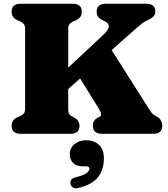

<svg xmlns="http://www.w3.org/2000/svg" viewBox="-20 -720 906 1033"><path d="M347 -134Q347 -117 351.5 -108.2Q356 -99.5 368 -93.5L378 -88Q407.5 -72.5 407.5 -42.5Q407.5 0 357 0H92.5Q42.5 0 42.5 -42.5Q42.5 -74.5 72 -88.5L89.5 -96Q101.5 -101.5 108.2 -109.8Q115 -118 115 -134V-566Q115 -582 108.2 -590.2Q101.5 -598.5 89.5 -604L72 -612Q42.5 -625.5 42.5 -657.5Q42.5 -700 92.5 -700H369.5Q420 -700 420 -657.5Q420 -625.5 390.5 -612L373 -604Q361 -598.5 354 -590.2Q347 -582 347 -566V-356L532 -529Q565 -559.5 565.5 -577.2Q566 -595 544.5 -605.5L529 -613Q500 -627.5 500 -657.5Q500 -700 550 -700H765.5Q815.5 -700 815.5 -657.5Q815.5 -641 804.5 -630.5Q793.5 -620 769.5 -609Q759 -604.5 748.2 -596.8Q737.5 -589 717.5 -571.8Q697.5 -554.5 659.5 -520.5L580.5 -450.5L784.5 -129.5Q796.5 -110.5 806 -103.5Q815.5 -96.5 824 -92.5Q839.5 -83.5 846.2 -70.8Q853 -58 853 -42.5Q853 0 803 0H530Q479.5 0 479.5 -43Q479.5 -59 486.2 -69.5Q493 -80 504 -86L515 -91.5Q524.5 -96 523.8 -106.2Q523 -116.5 510.5 -137L411 -298L347 -241ZM428 175Q391.5 175 373.5 157Q355.5 139 355.5 110Q355.5 76 381 55.2Q406.5 34.5 443 34.5Q486 34.5 512.5 59.2Q539 84 539 131.5Q539 191.5 508.2 232Q477.5 272.5 402.5 291Q384 296 373.2 289.5Q362.5 283 359.5 270.5Q353 243 386.5 234Q431 223 446 211Q461 199 461 187.5Q461 175 444 175Z"/></svg>

Font: Fraunces 9pt Soft Black
Style: Regular
Weight: 900
Version: Version 1.000;[b76b70a41]